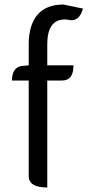

<svg xmlns="http://www.w3.org/2000/svg" viewBox="-20 -829 387 849"><path d="M189 0Q107 0 107 -50V-473H33Q33 -535 83 -538L107 -540V-634Q107 -717 145 -763Q184 -809 260 -809L347 -791Q329 -728 279 -742L267 -743Q189 -743 189 -633V-540H305Q305 -473 255 -473H189V0Z"/></svg>

Font: Swei Half Moon CJK TC
Style: DemiLight
Weight: 350
Version: Version 2.125